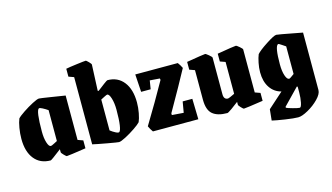

<svg xmlns="http://www.w3.org/2000/svg" viewBox="-93 -977 2558 1479"><g transform="rotate(-15 1185.5 -237.5)"><path d="M24 -206Q24 -249 31.5 -293Q39 -337 50 -363Q63 -378 102.5 -404.5Q142 -431 181.5 -451.5Q221 -472 235 -472Q245 -472 326.5 -459Q408 -446 440 -441V-87L482 -72V-9Q344 12 329 12Q324 12 307 -5.5Q290 -23 290 -29V-53Q206 12 200 12Q117 12 70.5 -46Q24 -104 24 -206ZM284 -120V-366Q264 -380 243 -391Q222 -402 215 -399Q191 -386 191 -219Q191 -168 202.5 -131.5Q214 -95 230 -95Q236 -95 259 -107Q282 -119 284 -120Z M540 -25V-561L498 -576V-639Q522 -644 584.5 -652Q647 -660 658 -660Q663 -660 680 -642.5Q697 -625 697 -619L688 -412L695 -410Q699 -414 704.5 -417.5Q710 -421 716 -426Q723 -432 750 -452Q777 -472 781 -472Q863 -472 910 -412Q957 -352 957 -248Q957 -206 949 -164Q941 -122 930 -97Q917 -82 878 -55.5Q839 -29 799.5 -8.5Q760 12 745 12Q735 12 654.5 -2.5Q574 -17 540 -25ZM790 -234Q790 -287 778 -326Q766 -365 750 -365Q746 -365 726 -355Q706 -345 697 -340V-94Q716 -79 737.5 -68Q759 -57 766 -62Q777 -69 783.5 -112Q790 -155 790 -234Z M990 -48Q1091 -214 1177 -368L1175 -380L1096 -386L1085 -318H1009L1000 -459H1339Q1345 -452 1354 -437Q1363 -422 1367 -413Q1305 -297 1191 -98V-84L1284 -77L1299 -164H1376L1380 0H1018Q1012 -7 1003 -22.5Q994 -38 990 -48Z M1453 -136V-372L1411 -387V-449Q1547 -472 1560 -472Q1566 -472 1587.5 -454Q1609 -436 1609 -430V-138Q1609 -95 1643 -95Q1650 -95 1697 -118V-372L1655 -387V-449Q1790 -472 1805 -472Q1811 -472 1832 -454Q1853 -436 1853 -430V-87L1895 -72V-9Q1756 12 1741 12Q1736 12 1719.5 -5.5Q1703 -23 1703 -29V-52Q1678 -32 1646.5 -10Q1615 12 1609 12Q1531 12 1492 -21Q1453 -54 1453 -136Z M1923 156 1932 68 2054 -41Q1998 -55 1965.5 -103.5Q1933 -152 1933 -226Q1933 -262 1941 -301Q1949 -340 1959 -364Q1979 -388 2044 -430.5Q2109 -473 2128 -473Q2139 -473 2274 -447L2332 -436V22Q2332 53 2294.5 91.5Q2257 130 2207.5 157.5Q2158 185 2128 185Q2094 185 2025 174.5Q1956 164 1923 156ZM2179 -147V-367Q2173 -370 2150 -386.5Q2127 -403 2122 -400Q2096 -388 2096 -246Q2096 -191 2108 -155.5Q2120 -120 2137 -120Q2144 -120 2179 -147ZM2184 2V-44L2178 -47L2054 81V89Q2065 95 2105 106Q2145 117 2158 117Q2169 117 2176.5 80.5Q2184 44 2184 2Z"/></g></svg>

Font: Grenze ExtraBold
Style: Regular
Weight: 800
Designer: Renata Polastri
Foundry: Omnibus-Type
Version: Version 1.002; ttfautohint (v1.8)